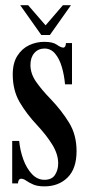

<svg xmlns="http://www.w3.org/2000/svg" viewBox="-20 -684 330 716"><path d="M145.5 11Q120 11 104 4Q88 -3 77.8 -10.2Q67.5 -17.5 59.5 -17.5Q48 -17.5 47 0H25.5V-158.5H51.5Q55 -122 67.2 -88.8Q79.5 -55.5 99.5 -34.5Q119.5 -13.5 145.5 -13.5Q173.5 -13.5 185.2 -32Q197 -50.5 197 -74.5Q197 -108.5 175.5 -143.8Q154 -179 119.5 -216Q79 -259 53.2 -303.2Q27.5 -347.5 27.5 -406.5Q27.5 -449 44.8 -476Q62 -503 88.8 -515.5Q115.5 -528 145 -528Q177 -528 192 -517.2Q207 -506.5 216 -506.5Q225 -506.5 226 -523.5H248.5V-369.5H222.5Q219.5 -404 210.5 -434.5Q201.5 -465 185.5 -484Q169.5 -503 146 -503Q122.5 -503 108 -486.2Q93.5 -469.5 93.5 -441.5Q93.5 -409.5 114.5 -379.2Q135.5 -349 169.5 -314Q210 -271.5 237.8 -226.2Q265.5 -181 265.5 -120.5Q265.5 -55 232 -22Q198.5 11 145.5 11ZM134 -553.5 55.5 -664.5H85L150 -589.5L214.5 -664.5H244.5L166 -553.5Z"/></svg>

Font: Imbue 50pt SemiBold
Style: Regular
Weight: 600
Designer: Tyler Finck
Foundry: Etcetera Type Company
Version: Version 1.102; ttfautohint (v1.8.3)